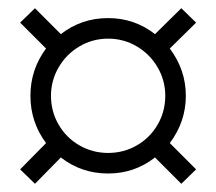

<svg xmlns="http://www.w3.org/2000/svg" viewBox="-20 -614 526 467"><path d="M65 -167 29 -202 92 -266Q54 -317 54 -381Q54 -445 92 -496L29 -559L65 -594L128 -531Q178 -570 243 -570Q307 -570 357 -531L421 -594L457 -559L393 -496Q432 -444 432 -381Q432 -318 393 -266L457 -202L421 -167L357 -231Q307 -192 243 -192Q178 -192 128 -231ZM382 -381Q382 -418 363.5 -450Q345 -482 313 -501Q281 -520 243 -520Q205 -520 173 -501Q141 -482 122.5 -450Q104 -418 104 -381Q104 -343 122.5 -311Q141 -279 173 -260.5Q205 -242 243 -242Q281 -242 313 -260.5Q345 -279 363.5 -311Q382 -343 382 -381Z"/></svg>

Font: Shippori Mincho ExtraBold
Style: Regular
Weight: 800
Designer: FONTDASU
Foundry: FONTDASU / Google Inc. / but / Adobe
Version: Version 3.110; ttfautohint (v1.8.3)